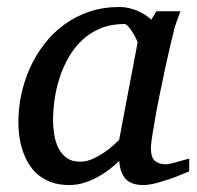

<svg xmlns="http://www.w3.org/2000/svg" viewBox="-20 -514 561 546"><path d="M371.1 -392.1Q371.6 -394.5 367.4 -403.3Q363.3 -412.1 357.4 -421.6Q351.6 -431.2 345 -438.5Q338.4 -445.8 334 -445.8Q295.9 -445.8 265.9 -433.3Q235.8 -420.9 213.4 -399.7Q190.9 -378.4 175 -350.6Q159.2 -322.8 149.4 -292.5Q139.6 -262.2 135.3 -231.4Q130.9 -200.7 130.9 -172.9Q130.9 -151.9 134.3 -130.9Q137.7 -109.9 146.2 -92.8Q154.8 -75.7 169.7 -64.9Q184.6 -54.2 208 -54.2Q225.6 -54.2 243.2 -62Q260.7 -69.8 275.9 -80.1Q291 -90.3 302.2 -100.6Q313.5 -110.8 318.8 -116.2ZM518.1 -26.9Q512.2 -24.4 496.6 -17.8Q481 -11.2 461.7 -4.6Q442.4 2 422.6 7.1Q402.8 12.2 388.2 12.2Q370.1 12.2 357.7 7.8Q345.2 3.4 337.2 -5.4Q329.1 -14.2 324.7 -26.9Q320.3 -39.6 318.8 -56.2Q307.6 -45.4 292.5 -33.4Q277.3 -21.5 259 -11.2Q240.7 -1 220 5.6Q199.2 12.2 176.8 12.2Q147.5 12.2 125.2 3.9Q103 -4.4 86.9 -18.3Q70.8 -32.2 60.3 -50.5Q49.8 -68.8 43.5 -88.6Q37.1 -108.4 34.7 -128.7Q32.2 -148.9 32.2 -167Q32.2 -205.6 40.5 -244.9Q48.8 -284.2 65.2 -320.6Q81.5 -356.9 106 -388.7Q130.4 -420.4 162.4 -443.8Q194.3 -467.3 233.6 -480.7Q272.9 -494.1 319.8 -494.1Q333.5 -494.1 346.9 -491Q360.4 -487.8 372.1 -482.7Q383.8 -477.5 393.6 -471.2Q403.3 -464.8 410.2 -458L424.8 -481.9H493.2Q490.7 -476.1 487.8 -468Q484.9 -460 481.9 -451.7Q479 -443.4 476.8 -436Q474.6 -428.7 474.1 -424.8Q470.7 -411.6 464.4 -385Q458 -358.4 450.9 -325.2Q443.8 -292 436.3 -255.6Q428.7 -219.2 422.9 -186.8Q417 -154.3 413.1 -129.2Q409.2 -104 409.2 -92.8Q409.2 -66.4 420.4 -56.6Q431.6 -46.9 452.1 -46.9Q457 -46.9 466.6 -49.1Q476.1 -51.3 486.3 -54.2Q496.6 -57.1 505.4 -59.6Q514.2 -62 518.1 -63Z"/></svg>

Font: Charis SIL Afr
Style: Italic
Weight: 400
Italic angle: -11°
Foundry: SIL International
Version: Version 5.000